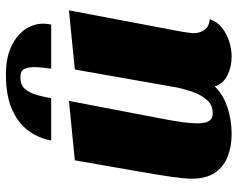

<svg xmlns="http://www.w3.org/2000/svg" viewBox="-97 -686 803 649"><g transform="rotate(-90 304.5 -361.5)"><path d="M176 20Q133 20 98.5 6Q64 -8 44.5 -37.5Q25 -67 25 -115Q25 -139 31.5 -184.5Q38 -230 52 -309Q66 -388 87 -510L288 -530Q267 -422 253 -347.5Q239 -273 229.5 -224.5Q220 -176 216 -146Q212 -116 212 -96Q212 -83 214.5 -71Q217 -59 224 -51.5Q231 -44 247 -44Q274 -44 291.5 -64Q309 -84 319 -113.5Q329 -143 334 -169L394 -510L594 -530L522 -149Q521 -141 519 -129Q517 -117 517 -107Q517 -88 528 -72Q539 -56 564 -54Q556 -29 535 -12.5Q514 4 488 12Q462 20 437 20Q404 20 375 6Q346 -8 337 -37Q310 -9 267 5.5Q224 20 176 20ZM154 -590Q162 -633 187.5 -667.5Q213 -702 259.5 -722.5Q306 -743 377 -743Q433 -743 471.5 -725Q510 -707 529.5 -678.5Q549 -650 549 -617Q549 -605 546 -590H397Q399 -604 400.5 -620Q402 -636 402 -649Q402 -667 396 -680.5Q390 -694 367 -694Q341 -694 327.5 -677.5Q314 -661 307.5 -637Q301 -613 297 -590Z"/></g></svg>

Font: Sansita Swashed Light ExtraBold
Style: Regular
Weight: 800
Version: Version 1.003